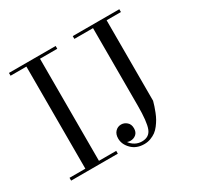

<svg xmlns="http://www.w3.org/2000/svg" viewBox="-165 -939 1186 1158"><g transform="rotate(-30 428.0 -360.0)"><path d="M30.8 -19.5H141.1V-730.5H30.8V-750H356V-730.5H235.8V-19.5H356V0H30.8ZM475.1 -750H799.3V-730.5H699.7V-169.9Q694.3 -150.9 689.7 -136.5Q685.1 -122.1 676.3 -99.9Q667.5 -77.6 658.2 -61.3Q648.9 -44.9 635 -26.6Q621.1 -8.3 605.5 3.2Q589.8 14.6 568.8 22.5Q547.9 30.3 524.4 30.3Q470.2 30.3 436.8 -3.2Q403.3 -36.6 403.3 -77.6Q403.3 -107.9 419.9 -125.2Q436.5 -142.6 460.4 -142.6Q481.9 -142.6 499.5 -127.4Q517.1 -112.3 517.1 -84Q517.1 -57.1 500.7 -43Q484.4 -28.8 460.4 -28.8Q451.2 -28.8 439 -33.2Q452.1 -14.2 473.4 -2.4Q494.6 9.3 520 9.3Q571.3 9.3 588.1 -34.9Q605 -79.1 605 -189.9V-730.5H475.1Z"/></g></svg>

Font: Bodoni* 11pt
Style: Regular
Weight: 400
Version: Version 2.3